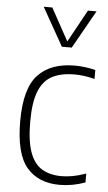

<svg xmlns="http://www.w3.org/2000/svg" viewBox="-57 -845 500 891"><g transform="rotate(5 193.5 -399.5)"><path d="M255 9Q155.5 9 101.5 -54.8Q47.5 -118.5 47.5 -270Q47.5 -422 106.5 -485.2Q165.5 -548.5 277.5 -548.5Q300.5 -548.5 325.5 -545.5Q350.5 -542.5 374 -536V-494.5Q348.5 -501.5 324.5 -504.5Q300.5 -507.5 281 -507.5Q218 -507.5 176.5 -486Q135 -464.5 114.5 -413Q94 -361.5 94 -272Q94 -181.5 113 -129Q132 -76.5 169.2 -54.2Q206.5 -32 261 -32Q285 -32 312.8 -37Q340.5 -42 374 -54V-12.5Q314.5 9 255 9ZM210 -630.5 110 -808H150L233 -657L316 -808H356L256 -630.5Z"/></g></svg>

Font: Encode Sans SemiCondensed SemiCondensed ExtraLight
Style: Regular
Weight: 200
Width: 4
Designer: Multiple Designers
Foundry: Impallari Type
Version: Version 3.000; ttfautohint (v1.8.3) -l 8 -r 50 -G 200 -x 14 